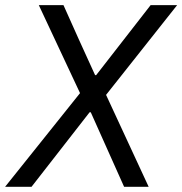

<svg xmlns="http://www.w3.org/2000/svg" viewBox="-37 -718 701 738"><path d="M370.7 -353.3 643.8 -698.2H541.9L332.7 -429.3H328.5L266.7 -565L207 -698.2H112.2L270.6 -360.1L-17.4 0H84.2L307.5 -286.6H311.8L440 0H534.4Z"/></svg>

Font: Margiela Mono Italic Text It
Style: Regular
Weight: 400
Designer: Mike Abbink, Paul van der Laan, Pieter van Rosmalen
Foundry: Bold Monday
Version: Version 2.003 2021